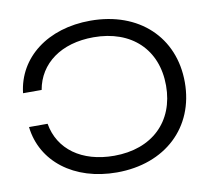

<svg xmlns="http://www.w3.org/2000/svg" viewBox="-84 -859 1069 967"><g transform="rotate(-10 451.0 -375.0)"><path d="M41 -289C61 -110 219 13 438 13C686 13 853 -145 853 -375C853 -606 686 -763 438 -763C219 -763 61 -641 41 -462H136C159 -594 273 -678 439 -678C633 -678 757 -560 757 -375C757 -191 633 -72 439 -72C273 -72 159 -155 136 -289Z"/></g></svg>

Font: Bounded Light
Style: Regular
Weight: 300
Designer: Vlad Churkin
Version: Version 3.0